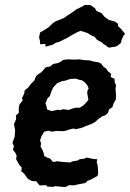

<svg xmlns="http://www.w3.org/2000/svg" viewBox="-20 -751 532 786"><path d="M174 13 169 7 142 8 134 -2 128 -9 110 -10 94 -19 84 -33 79 -40 67 -50 69 -65 59 -76 54 -85 46 -99 48 -114 43 -125 33 -138 37 -153 31 -166 40 -191 42 -218 37 -243 46 -263 45 -278 57 -289V-310L59 -322L73 -340L70 -349L79 -368L81 -381L95 -392L107 -408L121 -422L125 -434L131 -443L150 -456L158 -465L168 -476L186 -479L197 -489L218 -493L228 -498L239 -506L258 -508L288 -507L306 -508L323 -505L342 -504H347L359 -500L382 -496L394 -491L402 -479L415 -470L422 -459L435 -449L433 -436L449 -428L450 -412L455 -403L453 -387L455 -362L454 -343L446 -330L440 -312L427 -304L422 -289L411 -279L398 -275L383 -264L370 -252L356 -244L350 -242L327 -233L312 -227L289 -222L282 -225L264 -221L246 -215L232 -214L212 -215L192 -212L179 -216L161 -212L150 -194L144 -177L148 -164L146 -151L154 -137L159 -123L161 -112L175 -105L185 -102L195 -90L200 -88L214 -91L236 -88L269 -86L275 -90L298 -94L306 -99L327 -102L335 -106L358 -101L378 -99L376 -87L380 -73L382 -40L379 -31L354 -17L337 -10L330 -2L303 3L282 8L263 7L247 15L237 14L204 11L200 14ZM188 -297H196L217 -302L225 -300L238 -304L261 -301L275 -306L288 -310H306L321 -319L329 -327L342 -342L337 -370L338 -380L343 -389L337 -403L326 -415L316 -422L306 -424L290 -429L269 -428L244 -420L235 -419L215 -411L206 -402L198 -393L191 -378L184 -358L175 -349L166 -328L169 -320L173 -303ZM166 -560V-571L144 -570V-582L140 -598L144 -618L166 -631L181 -641L196 -656L208 -664L221 -669L241 -677L260 -690L281 -704L293 -713L310 -721L328 -731L351 -730L369 -717L375 -706L396 -697L407 -683L414 -678L426 -669L450 -663L463 -654V-644L474 -634L492 -613L485 -604L478 -588L475 -575L458 -562L452 -560L425 -556L410 -567L402 -572L398 -577L377 -588L368 -600L352 -607L338 -616L309 -625L296 -619L279 -610L255 -596L247 -592L221 -579L208 -576L199 -569Z"/></svg>

Font: Winky Rough Medium
Style: Italic
Weight: 500
Italic angle: -8.97852°
Designer: Simon Atzbach
Foundry: typofactur
Version: Version 1.206; ttfautohint (v1.8.4.7-5d5b)